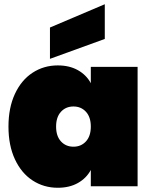

<svg xmlns="http://www.w3.org/2000/svg" viewBox="-20 -880 712 907"><path d="M253 -571Q308 -571 348 -548.5Q388 -526 409 -487V-564H630V0H409V-77Q388 -38 348 -15.5Q308 7 253 7Q187 7 134 -27.5Q81 -62 50.5 -127.5Q20 -193 20 -282Q20 -371 50.5 -436.5Q81 -502 134 -536.5Q187 -571 253 -571ZM327 -377Q291 -377 268 -352Q245 -327 245 -282Q245 -237 268 -212Q291 -187 327 -187Q363 -187 386 -212Q409 -237 409 -282Q409 -327 386 -352Q363 -377 327 -377ZM475 -696 216 -602V-750L475 -860Z"/></svg>

Font: Poppins Black A&M
Style: Regular
Weight: 900
Designer: Ninad Kale (Devanagari), Jonny Pinhorn (Latin)
Foundry: Indian Type Foundry
Version: 4.004